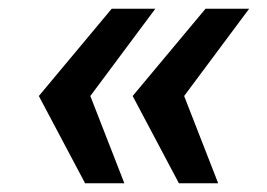

<svg xmlns="http://www.w3.org/2000/svg" viewBox="-20 -546 611 440"><path d="M175 -126 69 -326 236 -526H336L187 -326L265 -126ZM390 -126 284 -326 451 -526H551L402 -326L480 -126Z"/></svg>

Font: Archivo SemiBold SemiBold
Style: Italic
Weight: 600
Italic angle: -10°
Version: Version 2.001